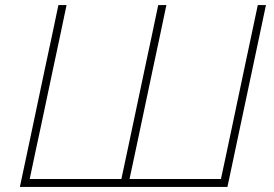

<svg xmlns="http://www.w3.org/2000/svg" viewBox="-20 -733 1074 753"><path d="M58 0Q71 -60 82.8 -116.5Q94.5 -173 108.5 -238L158 -472.5Q172.5 -539.5 184.5 -596.2Q196.5 -653 209 -713H241Q228.5 -653 216.5 -596.2Q204.5 -539.5 190 -472L141.5 -242.5Q129 -184.5 118.2 -134Q107.5 -83.5 96.5 -31H456Q467.5 -83.5 478 -134Q488.5 -184.5 501 -242.5L550 -474.5Q564 -540 576 -596.2Q588 -652.5 600.5 -713H632.5Q620 -652.5 608 -596.2Q596 -540 582 -474.5L533 -242.5Q520.5 -184.5 510 -134Q499.5 -83.5 488 -31H846.5Q858 -83.5 868.5 -134Q879 -184.5 891.5 -242.5L940 -472.5Q954.5 -539.5 966.5 -597.2Q978.5 -655 991 -713H1023Q1010.5 -654.5 998.5 -597Q986.5 -539.5 972 -472L922.5 -238.5Q908.5 -173 896.8 -117Q885 -61 872 0Z"/></svg>

Font: Commissioner Thin
Style: Italic
Weight: 100
Italic angle: -12°
Designer: Kostas Bartsokas
Foundry: Kostas Bartsokas
Version: Version 1.000; ttfautohint (v1.8.3)